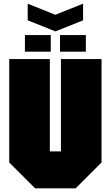

<svg xmlns="http://www.w3.org/2000/svg" viewBox="-20 -1020 600 1040"><path d="M30 -140V-700H250V-200H310V-700H530V-140L390 0H170ZM115 -740V-830H255V-740ZM305 -740V-830H445V-740ZM430 -1000V-910L280 -850L130 -910V-1000L280 -940Z"/></svg>

Font: Tektur Condensed Black
Style: Regular
Weight: 900
Width: 3
Designer: Adam Jagosz
Foundry: Adam Jagosz
Version: Version 1.005;gftools[0.9.30]